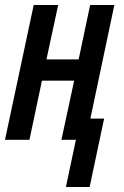

<svg xmlns="http://www.w3.org/2000/svg" viewBox="-23 -560 495 769"><path d="M241 189H336L394 -85H339L435 -540H338L292 -322H163L210 -540H112L-3 0H95L145 -237H274L223 0H281Z"/></svg>

Font: Noto Sans UI Condensed Medium
Style: Italic
Weight: 500
Width: 3
Italic angle: -12°
Designer: Monotype Design Team
Foundry: Monotype Imaging Inc.
Version: Version 1.901